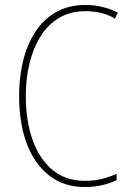

<svg xmlns="http://www.w3.org/2000/svg" viewBox="-20 -744 521 774"><path d="M325 -699Q263 -699 217.5 -671.5Q172 -644 142.5 -596Q113 -548 98.5 -486.5Q84 -425 84 -358Q84 -256 112 -178.5Q140 -101 193 -58Q246 -15 321 -15Q363 -15 395.5 -24Q428 -33 450 -43V-18Q427 -6 393.5 2Q360 10 321 10Q239 10 179.5 -35.5Q120 -81 88.5 -163.5Q57 -246 57 -359Q57 -432 73 -498Q89 -564 122 -615Q155 -666 205.5 -695Q256 -724 325 -724Q394 -724 455 -693L443 -669Q413 -687 382.5 -693Q352 -699 325 -699Z"/></svg>

Font: Noto Sans Bengali Condensed Thin
Style: Regular
Weight: 100
Width: 3
Designer: Joana Ranito - Universal Thirst; Jelle Bosma - Monotype Design Team
Foundry: Universal Thirst ehf.
Version: Version 3.000; ttfautohint (v1.8.4.7-5d5b)